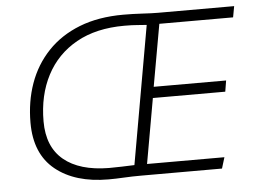

<svg xmlns="http://www.w3.org/2000/svg" viewBox="-51 -780 1118 848"><g transform="rotate(-5 508.0 -355.5)"><path d="M397 4Q249 4 162 -66.5Q75 -137 75 -275Q75 -369 103.5 -449Q132 -529 189 -589Q246 -649 330 -682Q414 -715 525 -715Q567 -715 609.5 -712.5Q652 -710 679 -710H1016L1007 -661H680L631 -386H952L944 -337H623L572 -49H915L900 0H541Q501 0 465 2Q429 4 397 4ZM403 -46Q430 -46 459 -47Q488 -48 516 -49L624 -661Q604 -662 582.5 -664Q561 -666 525 -666Q400 -666 312.5 -617Q225 -568 179 -480Q133 -392 133 -276Q133 -163 203 -105Q273 -47 403 -46Z"/></g></svg>

Font: Livvic Light
Style: Italic
Weight: 300
Italic angle: -10°
Designer: Jacques Le Bailly, Baron von Fonthausen
Version: Version 1.001; ttfautohint (v1.8.2)